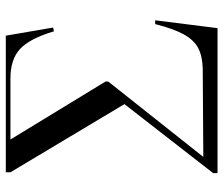

<svg xmlns="http://www.w3.org/2000/svg" viewBox="-74 -696 770 662"><g transform="rotate(-90 311.0 -365.0)"><path d="M45 0V-15L283 -321L48 -714V-730H519L547 -567L534 -564Q509 -648 473 -681Q437 -714 372 -714H161L361 -386V-377L101 -49L405 -51Q448 -52 476 -66.5Q504 -81 523.5 -116.5Q543 -152 559 -215H572L545 0Z"/></g></svg>

Font: Display Regular
Style: Regular
Weight: 400
Designer: Latin by Veronika Burian and Jose Scaglione. Greek by Irene Vlachou. Cyrillic by Vera Evstafieva.
Foundry: TypeTogether
Version: Version 3.002